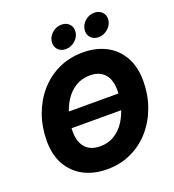

<svg xmlns="http://www.w3.org/2000/svg" viewBox="-166 -1077 1102 1215"><g transform="rotate(-20 384.5 -469.5)"><path d="M643.6 -416.5 628.9 -311H170.4L185.1 -416.5ZM347.2 10.3Q259.3 10.3 191.7 -24.9Q124 -60.1 85.9 -127Q47.9 -193.8 47.9 -289.6Q47.9 -379.9 76.4 -460.7Q105 -541.5 158.2 -603.8Q211.4 -666 286.1 -701.9Q360.8 -737.8 453.1 -737.8Q541 -737.8 608.2 -702.9Q675.3 -668 713.6 -600.8Q752 -533.7 752 -437.5Q752 -347.2 723.1 -266.4Q694.3 -185.5 641.1 -123.3Q587.9 -61 513.4 -25.4Q439 10.3 347.2 10.3ZM354.5 -141.6Q411.1 -141.6 453.1 -168Q495.1 -194.3 522.7 -238.3Q550.3 -282.2 564 -334.5Q577.6 -386.7 577.6 -438Q577.6 -486.8 562.3 -519.8Q546.9 -552.7 517.3 -569.3Q487.8 -585.9 445.8 -585.9Q389.6 -585.9 347.4 -559.3Q305.2 -532.7 277.3 -488.8Q249.5 -444.8 235.8 -392.8Q222.2 -340.8 222.2 -289.6Q222.2 -241.2 237.8 -208.3Q253.4 -175.3 283 -158.4Q312.5 -141.6 354.5 -141.6ZM581.5 -793.9Q547.9 -793.9 528.3 -816.7Q508.8 -839.4 514.2 -871.6Q519.5 -904.3 546.6 -926.8Q573.7 -949.2 607.4 -949.2Q641.6 -949.2 661.1 -926.8Q680.7 -904.3 675.8 -871.6Q670.4 -839.4 642.8 -816.7Q615.2 -793.9 581.5 -793.9ZM360.4 -793.9Q326.7 -793.9 307.1 -816.7Q287.6 -839.4 293 -871.6Q298.3 -904.3 325.4 -926.8Q352.5 -949.2 386.7 -949.2Q420.4 -949.2 440.2 -926.8Q460 -904.3 454.6 -871.6Q449.2 -839.4 421.9 -816.7Q394.5 -793.9 360.4 -793.9Z"/></g></svg>

Font: Inter 17pt ExtraBold
Style: Italic
Weight: 800
Italic angle: -9.3988°
Version: Version 4.001;git-66647c0bb